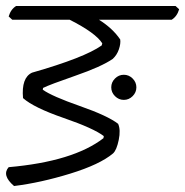

<svg xmlns="http://www.w3.org/2000/svg" viewBox="-20 -639 619 642"><path d="M567 -619 579 -608Q572 -584 554 -573H311Q357 -544 382 -507Q384 -493 377.5 -474Q371 -455 357 -442Q319 -416 232.5 -386Q146 -356 124 -345L123 -339Q154 -317 247 -284.5Q340 -252 375 -225Q384 -205 377 -171Q370 -137 358 -126Q314 -89 215 -58.5Q116 -28 27 -17Q-15 -53 9 -80Q225 -99 326 -177L327 -184Q293 -210 193 -244.5Q93 -279 57 -311Q51 -379 87 -396Q262 -446 320 -487L322 -494Q300 -529 213 -573H21L9 -584Q16 -608 34 -619ZM364.5 -376.5Q377 -389 394 -389Q411 -389 423.5 -376.5Q436 -364 436 -347Q436 -330 423.5 -317.5Q411 -305 394 -305Q377 -305 364.5 -317.5Q352 -330 352 -347Q352 -364 364.5 -376.5Z"/></svg>

Font: Tillana
Style: Regular
Weight: 400
Designer: Lipi Raval (Devanagari, Latin), Jonny Pinhorn (Latin)
Foundry: Indian Type Foundry
Version: Version 2.002;PS 1.0;hotconv 1.0.79;makeotf.lib2.5.61930; tt